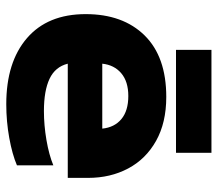

<svg xmlns="http://www.w3.org/2000/svg" viewBox="-61 -618 694 612"><g transform="rotate(90 286.0 -312.0)"><path d="M139 -639H467V-526H139ZM25 -238Q25 -357 93 -426Q161 -495 289 -495Q371 -495 429 -462.5Q487 -430 517 -373.5Q547 -317 547 -246V-181H183Q193 -141 231 -123Q269 -105 334 -105Q379 -105 426 -113Q473 -121 507 -135V-19Q472 -4 419.5 5.5Q367 15 312 15Q178 15 101.5 -51Q25 -117 25 -238ZM390 -291Q386 -330 359.5 -352Q333 -374 286 -374Q240 -374 213.5 -351.5Q187 -329 183 -291Z"/></g></svg>

Font: Readiness
Style: Bold
Weight: 700
Designer: Katatrad Team
Foundry: CadsonDemak
Version: Version 1.00;January 16, 2020;FontCreator 12.0.0.2550 64-bit